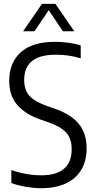

<svg xmlns="http://www.w3.org/2000/svg" viewBox="-20 -966 497 995"><path d="M192.6 9.3Q157.6 9.3 116.7 2.6Q75.7 -4.1 38.9 -17.3V-84.5Q65.3 -75.6 91.4 -69.6Q117.4 -63.6 143 -60.6Q168.6 -57.5 193.5 -57.5Q272.3 -57.5 311.8 -91.6Q351.4 -125.7 351.4 -192.2Q351.4 -248.7 322.4 -279.8Q293.3 -310.8 223.2 -335.1L188.4 -347Q112.9 -373.2 70.4 -421.1Q27.8 -469 27.8 -547.6Q27.8 -641.8 88 -695.5Q148.1 -749.3 265.2 -749.3Q299.4 -749.3 335.3 -744.5Q371.2 -739.7 398.3 -730.7V-663.5Q366.8 -673.6 334.4 -678.1Q302.1 -682.5 269.2 -682.5Q212.1 -682.5 175.9 -667.2Q139.8 -651.9 122.5 -622.8Q105.3 -593.7 105.3 -553Q105.3 -499.2 132.8 -469.1Q160.2 -439 226.7 -415.5L261.5 -403.7Q315.3 -385.3 352.6 -358Q389.9 -330.6 409.4 -291.3Q428.9 -252.1 428.9 -198.3Q428.9 -132.5 401.2 -86Q373.6 -39.6 320.8 -15.2Q268 9.3 192.6 9.3ZM99.9 -804.1 197.4 -945.8H267.3L364.8 -804.1H305.9L226.6 -922H238.2L158.9 -804.1Z"/></svg>

Font: Encode Sans Condensed Thin
Style: Regular
Weight: 100
Width: 3
Designer: Multiple Designers
Foundry: Impallari Type
Version: Version 3.002